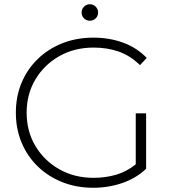

<svg xmlns="http://www.w3.org/2000/svg" viewBox="-20 -883 813 908"><path d="M421 5Q342 5 275 -21.5Q208 -48 158.5 -96Q109 -144 82 -209Q55 -274 55 -350Q55 -427 82 -491.5Q109 -556 158.5 -604Q208 -652 275 -678.5Q342 -705 422 -705Q498 -705 563 -681Q628 -657 674 -609L642 -575Q596 -620 541.5 -639Q487 -658 423 -658Q332 -658 260.5 -617.5Q189 -577 147.5 -507.5Q106 -438 106 -350Q106 -262 147.5 -192.5Q189 -123 260.5 -82.5Q332 -42 423 -42Q478 -42 528.5 -56.5Q579 -71 622 -106V-347H671V-85Q624 -40 558.5 -17.5Q493 5 421 5ZM405 -785Q389 -785 377.5 -796Q366 -807 366 -824Q366 -840 377.5 -851.5Q389 -863 405 -863Q421 -863 432.5 -851.5Q444 -840 444 -824Q444 -807 432.5 -796Q421 -785 405 -785Z"/></svg>

Font: Montserrat Light
Style: Regular
Weight: 300
Designer: Julieta Ulanovsky
Foundry: Julieta Ulanovsky
Version: Version 9.000; ttfautohint (v1.8.4.7-5d5b)